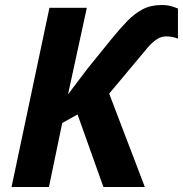

<svg xmlns="http://www.w3.org/2000/svg" viewBox="-20 -745 729 765"><path d="M26 0 177 -714H326L251 -369L329 -472L423 -588Q457 -630 486.5 -660.5Q516 -691 548.5 -708Q581 -725 624 -725Q646 -725 661.5 -720.5Q677 -716 689 -711V-591Q679 -595 667.5 -597.5Q656 -600 642 -600Q622 -600 604 -588Q586 -576 569 -556L415 -372L557 0H392L289 -289L228 -255L175 0Z"/></svg>

Font: Noto IKEA Latin
Style: Bold Italic
Weight: 700
Italic angle: -12°
Designer: Monotype Design Team
Foundry: Monotype Imaging Inc.
Version: Version 1.0